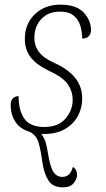

<svg xmlns="http://www.w3.org/2000/svg" viewBox="-20 -567 458 827"><path d="M251 240Q207 240 188 209.5Q169 179 162 128Q155 77 146 47Q137 17 109 1Q67 -11 46.5 -42Q26 -73 26 -116Q26 -135 36.5 -144Q47 -153 60 -153Q60 -90 85.5 -55Q111 -20 171 -20Q231 -20 262 -56Q293 -92 293 -137Q293 -173 272.5 -203.5Q252 -234 191 -262Q140 -286 113.5 -318.5Q87 -351 87 -400Q87 -464 130 -505.5Q173 -547 240 -547Q309 -547 340.5 -513Q372 -479 372 -437Q372 -421 362.5 -411Q353 -401 334 -401Q334 -431 325.5 -457.5Q317 -484 296.5 -500.5Q276 -517 238 -517Q188 -517 158 -485Q128 -453 128 -404Q128 -369 148.5 -342.5Q169 -316 214 -296Q272 -270 303 -232.5Q334 -195 334 -142Q334 -102 315.5 -67.5Q297 -33 260.5 -11.5Q224 10 170 10H158Q166 20 173 36Q180 52 187 96Q197 155 211 175Q225 195 249 195Q282 195 294 152Q312 163 312 186Q312 203 297.5 221.5Q283 240 251 240Z"/></svg>

Font: Noto Serif ExtraLight
Style: Italic
Weight: 200
Italic angle: -12°
Designer: Monotype Design Team
Foundry: Monotype Imaging Inc.
Version: Version 2.014; ttfautohint (v1.8.4.7-5d5b)